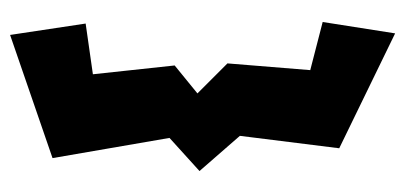

<svg xmlns="http://www.w3.org/2000/svg" viewBox="-226 -450 784 371"><g transform="rotate(-90 165.5 -264.0)"><path d="M284 -636 46 -554 85 -328 21 -270 89 -192 65 0 287 108 309 -32 216 -56 229 -216 171 -274 225 -318 208 -476 306 -490Z"/></g></svg>

Font: Super Mario
Style: Regular
Weight: 400
Version: Version 1.0